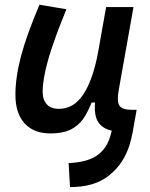

<svg xmlns="http://www.w3.org/2000/svg" viewBox="-20 -547 626 802"><path d="M272.5 234.4 266.6 134.3Q336.4 130.9 374.8 108.9Q413.1 86.9 432.1 45.4Q438 31.7 442.6 15.4Q447.3 -1 450.2 -18.6L462.4 -88.4H550.8L538.1 -17.6Q533.7 9.3 528.1 33.2Q522.5 57.1 514.6 77.1Q486.8 148.9 427.5 191.9Q368.2 234.9 272.5 234.4ZM189.9 10.3Q120.6 10.3 82.5 -32Q44.4 -74.2 44.4 -150.9Q44.4 -224.6 68.1 -313.7Q91.8 -402.8 145 -527.3L257.3 -508.3Q205.1 -380.9 181.6 -299.1Q158.2 -217.3 158.2 -163.1Q158.2 -129.4 176 -110.8Q193.8 -92.3 226.1 -92.3Q288.1 -92.3 327.9 -152.6Q367.7 -212.9 389.2 -325.7L381.3 -118.7H349.1L374.5 -150.4Q357.9 -101.1 336.9 -64.9Q315.9 -28.8 281.7 -9.3Q247.6 10.3 189.9 10.3ZM502.4 4.9Q453.1 4.9 423.3 -9Q393.6 -22.9 382.8 -52.2Q372.1 -81.5 377.9 -127.4L373 -234.9L423.3 -517.6H537.6L475.1 -166Q467.8 -122.6 479.2 -105.5Q490.7 -88.4 528.8 -88.4H550.8L534.2 4.9Z"/></svg>

Font: Cascadia Mono Medium
Style: Italic
Weight: 500
Italic angle: -10°
Monospace: yes
Designer: Aaron Bell
Foundry: Saja Typeworks
Version: Version 2407.024